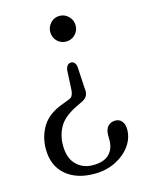

<svg xmlns="http://www.w3.org/2000/svg" viewBox="-112 -652 659 867"><g transform="rotate(-15 218.0 -219.0)"><path d="M277.5 -237.5Q283.5 -200.5 252.5 -184.5L215.5 -166.5Q158 -137.5 137 -99Q116 -60.5 116 -15Q116 45 147 75.8Q178 106.5 224 106.5Q276.5 106.5 300.8 81.5Q325 56.5 325 17V-7Q325 -33.5 338 -47.8Q351 -62 373.5 -62Q392 -62 403.5 -47.8Q415 -33.5 415 -10Q415 31.5 389.2 67Q363.5 102.5 319.5 124.2Q275.5 146 221 146Q137 146 87 102.5Q37 59 37 -19Q37 -77 66.2 -124.5Q95.5 -172 166.5 -197L195 -208Q206.5 -212 211.2 -220.8Q216 -229.5 217.5 -243L222.5 -341Q229 -367 247.5 -367Q266.5 -367 271.5 -342ZM252 -584Q276.5 -584 294 -566Q311.5 -548 311.5 -524Q311.5 -498.5 294 -481.2Q276.5 -464 252 -464Q227 -464 210 -481.2Q193 -498.5 193 -524Q193 -548 210 -566Q227 -584 252 -584Z"/></g></svg>

Font: Fraunces 9pt S100 Light
Style: Regular
Weight: 300
Version: Version 1.000; ttfautohint (v1.8.3)